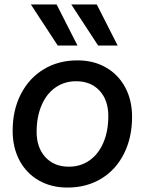

<svg xmlns="http://www.w3.org/2000/svg" viewBox="-20 -832 653 865"><path d="M37 -243Q37 -336 74 -408Q111 -480 177 -520Q243 -560 329 -560Q402 -560 457.5 -528Q513 -496 544 -438.5Q575 -381 575 -306Q575 -212 538.5 -139.5Q502 -67 436 -27Q370 13 284 13Q211 13 155 -19Q99 -51 68 -109Q37 -167 37 -243ZM290 -81Q343 -81 383.5 -109.5Q424 -138 446 -190Q468 -242 468 -309Q468 -381 428.5 -423.5Q389 -466 323 -466Q270 -466 229.5 -437.5Q189 -409 167 -357Q145 -305 145 -238Q145 -167 184.5 -124Q224 -81 290 -81ZM301 -812H416L510 -627H422ZM235 -812 329 -627H240L119 -812Z"/></svg>

Font: Application Medium
Style: Italic
Weight: 500
Italic angle: -12°
Designer: Wei Huang
Foundry: Wei Huang
Version: Version 0.012